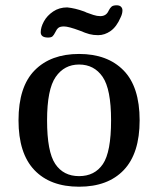

<svg xmlns="http://www.w3.org/2000/svg" viewBox="-20 -706 598 726"><path d="M50 -251Q50 -378 111 -440Q172 -502 279 -502Q386 -502 447 -440Q508 -378 508 -251Q508 -126 448 -63Q388 0 279 0Q170 0 110 -63Q50 -126 50 -251ZM400 -251Q400 -369 368 -415.5Q336 -462 279 -462Q223 -462 190.5 -415Q158 -368 158 -251Q158 -132 189 -86Q220 -40 279 -40Q338 -40 369 -85.5Q400 -131 400 -251ZM189 -584Q184 -574 179 -569Q174 -564 162 -564Q134 -564 134 -584Q134 -603 146 -625Q158 -647 181 -662.5Q204 -678 234 -678Q264 -675 297 -663Q303 -661 306 -659Q319 -654 333 -649.5Q347 -645 359 -645Q380 -645 389 -662L391 -666Q396 -676 402 -681Q408 -686 421 -686Q432 -686 437.5 -680.5Q443 -675 443 -667Q443 -654 436 -640Q421 -605 398.5 -589Q376 -573 351 -573Q333 -573 318 -577Q303 -581 282 -590Q239 -606 222 -606Q207 -606 200.5 -600.5Q194 -595 189 -584Z"/></svg>

Font: Marmelad for Arash.Academy
Style: Regular
Weight: 400
Designer: Manvel Shmavonyan
Foundry: Cyreal
Version: Version 1.110;Glyphs 3.2 (3202)